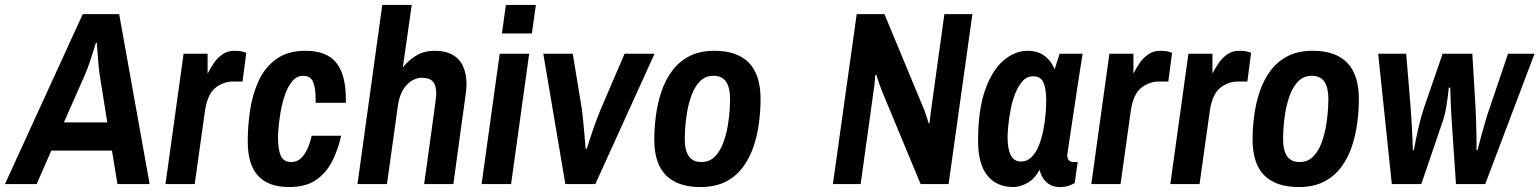

<svg xmlns="http://www.w3.org/2000/svg" viewBox="-53 -743 6214 775"><path d="M-33 0 281 -686H428L551 0H421L399 -135H154L95 0ZM205 -249H380L350 -437Q346 -463 343.5 -494Q341 -525 339.5 -547.5Q338 -570 338 -570H334Q334 -570 327 -547Q320 -524 309.5 -493Q299 -462 288 -437Z M615 0 688 -526H785V-446Q796 -468 810.5 -489Q825 -510 845.5 -524Q866 -538 893 -538Q916 -538 928.5 -534Q941 -530 941 -530L926 -414H888Q849 -414 816.5 -388.5Q784 -363 774 -293L733 0Z M1114 12Q1031 12 989 -33Q947 -78 947 -172Q947 -234 956.5 -298Q966 -362 991 -416.5Q1016 -471 1062 -504.5Q1108 -538 1180 -538Q1266 -538 1304.5 -489.5Q1343 -441 1343 -343V-328H1221V-343Q1221 -389 1210.5 -413Q1200 -437 1171 -437Q1145 -437 1127 -415.5Q1109 -394 1097.5 -361Q1086 -328 1080 -293Q1074 -258 1071.5 -230Q1069 -202 1069 -191Q1069 -141 1080 -115Q1091 -89 1123 -89Q1145 -89 1161 -103.5Q1177 -118 1188 -142.5Q1199 -167 1205 -195H1324Q1312 -140 1288 -92.5Q1264 -45 1222.5 -16.5Q1181 12 1114 12Z M1390 0 1490 -723H1609L1573 -471Q1596 -500 1627.5 -519Q1659 -538 1703 -538Q1745 -538 1773.5 -522Q1802 -506 1816 -475.5Q1830 -445 1830 -403Q1830 -396 1829.5 -389Q1829 -382 1827.5 -369Q1826 -356 1822.5 -331Q1819 -306 1813 -264Q1807 -222 1798.5 -157.5Q1790 -93 1777 0H1659Q1671 -87 1679.5 -147Q1688 -207 1693 -246Q1698 -285 1701.5 -308Q1705 -331 1706 -342Q1707 -353 1707.5 -357Q1708 -361 1708 -363Q1708 -398 1694.5 -413.5Q1681 -429 1650 -429Q1616 -429 1588.5 -400Q1561 -371 1553 -316L1509 0Z M1891 0 1964 -526H2083L2010 0ZM1973 -608 1989 -723H2110L2094 -608Z M2229 0 2140 -526H2259L2296 -300Q2298 -285 2300.5 -259Q2303 -233 2305.5 -206Q2308 -179 2309.5 -160.5Q2311 -142 2311 -142H2315Q2315 -142 2321 -160Q2327 -178 2335.5 -204Q2344 -230 2354 -256.5Q2364 -283 2371 -300L2468 -526H2589L2350 0Z M2774 12Q2683 12 2635.5 -35Q2588 -82 2588 -180Q2588 -226 2594.5 -276Q2601 -326 2616.5 -372.5Q2632 -419 2659.5 -456.5Q2687 -494 2729 -516Q2771 -538 2831 -538Q2923 -538 2970 -489.5Q3017 -441 3017 -343Q3017 -297 3010.5 -247Q3004 -197 2988.5 -151Q2973 -105 2945.5 -68Q2918 -31 2876 -9.5Q2834 12 2774 12ZM2778 -89Q2811 -89 2832.5 -111Q2854 -133 2866.5 -167Q2879 -201 2885 -237.5Q2891 -274 2892.5 -303Q2894 -332 2894 -343Q2894 -389 2878 -413Q2862 -437 2827 -437Q2794 -437 2772.5 -415Q2751 -393 2738.5 -359Q2726 -325 2720 -288.5Q2714 -252 2712.5 -223Q2711 -194 2711 -183Q2711 -137 2727 -113Q2743 -89 2778 -89Z M3309 0 3405 -686H3517L3674 -308Q3678 -300 3683 -284.5Q3688 -269 3692 -256.5Q3696 -244 3696 -244L3699 -247Q3699 -247 3700.5 -259Q3702 -271 3703.5 -285Q3705 -299 3706 -304L3759 -686H3872L3776 0H3663L3506 -378Q3503 -385 3497.5 -400.5Q3492 -416 3488 -429Q3484 -442 3484 -442L3480 -439Q3480 -439 3479 -428.5Q3478 -418 3477 -404.5Q3476 -391 3474 -382L3421 0Z M4037 12Q3970 12 3932.5 -34.5Q3895 -81 3895 -174Q3895 -301 3924 -381.5Q3953 -462 3999 -500Q4045 -538 4094 -538Q4135 -538 4162.5 -518Q4190 -498 4204 -463L4224 -526H4317Q4317 -526 4313.5 -504.5Q4310 -483 4304.5 -447Q4299 -411 4292.5 -368.5Q4286 -326 4279.5 -282.5Q4273 -239 4267.5 -202.5Q4262 -166 4258.5 -142.5Q4255 -119 4255 -117Q4255 -102 4262 -95.5Q4269 -89 4279 -89H4297L4285 -4Q4276 1 4261.5 6.5Q4247 12 4226 12Q4193 12 4172 -6.5Q4151 -25 4143 -58Q4124 -21 4094 -4.5Q4064 12 4037 12ZM4068 -91Q4093 -91 4111 -109Q4129 -127 4140.5 -156Q4152 -185 4158.5 -218.5Q4165 -252 4167.5 -284Q4170 -316 4170 -338Q4170 -384 4159 -409.5Q4148 -435 4117 -435Q4092 -435 4074.5 -415.5Q4057 -396 4045 -365.5Q4033 -335 4026.5 -301Q4020 -267 4017 -237Q4014 -207 4014 -190Q4014 -142 4027 -116.5Q4040 -91 4068 -91Z M4352 0 4425 -526H4522V-446Q4533 -468 4547.5 -489Q4562 -510 4582.5 -524Q4603 -538 4630 -538Q4653 -538 4665.5 -534Q4678 -530 4678 -530L4663 -414H4625Q4586 -414 4553.5 -388.5Q4521 -363 4511 -293L4470 0Z M4671 0 4744 -526H4841V-446Q4852 -468 4866.5 -489Q4881 -510 4901.5 -524Q4922 -538 4949 -538Q4972 -538 4984.5 -534Q4997 -530 4997 -530L4982 -414H4944Q4905 -414 4872.5 -388.5Q4840 -363 4830 -293L4789 0Z M5189 12Q5098 12 5050.5 -35Q5003 -82 5003 -180Q5003 -226 5009.5 -276Q5016 -326 5031.5 -372.5Q5047 -419 5074.5 -456.5Q5102 -494 5144 -516Q5186 -538 5246 -538Q5338 -538 5385 -489.5Q5432 -441 5432 -343Q5432 -297 5425.5 -247Q5419 -197 5403.5 -151Q5388 -105 5360.5 -68Q5333 -31 5291 -9.5Q5249 12 5189 12ZM5193 -89Q5226 -89 5247.5 -111Q5269 -133 5281.5 -167Q5294 -201 5300 -237.5Q5306 -274 5307.5 -303Q5309 -332 5309 -343Q5309 -389 5293 -413Q5277 -437 5242 -437Q5209 -437 5187.5 -415Q5166 -393 5153.5 -359Q5141 -325 5135 -288.5Q5129 -252 5127.5 -223Q5126 -194 5126 -183Q5126 -137 5142 -113Q5158 -89 5193 -89Z M5565 0 5510 -526H5623L5641 -309Q5644 -272 5646 -232Q5648 -192 5649 -164.5Q5650 -137 5650 -137H5654Q5654 -137 5659 -163.5Q5664 -190 5673 -229.5Q5682 -269 5695 -308L5770 -526H5890L5903 -307Q5904 -288 5905 -259Q5906 -230 5906.5 -202.5Q5907 -175 5907 -156Q5907 -137 5907 -137H5911Q5911 -137 5915.5 -154.5Q5920 -172 5927.5 -199.5Q5935 -227 5943.5 -256Q5952 -285 5960 -307L6034 -526H6141L5942 0H5824L5807 -251Q5805 -279 5803.5 -311Q5802 -343 5801.5 -366Q5801 -389 5801 -389H5795Q5795 -389 5792.5 -366.5Q5790 -344 5785 -312.5Q5780 -281 5770 -252L5684 0Z"/></svg>

Font: Archivo Narrow
Style: Bold Italic
Weight: 700
Italic angle: -8°
Designer: Hector Gatti
Foundry: Omnibus-Type
Version: Version 3.002